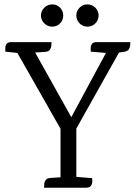

<svg xmlns="http://www.w3.org/2000/svg" viewBox="-20 -875 632 895"><path d="M335.8 -309.8V0H262.1V-310.5ZM336 -50.5 409.3 -44.5Q410.3 -39.5 410.1 -28.6Q409.9 -17.7 404 -8.9Q398 0 381.7 0H185.2Q186.2 -5 186.3 -15.4Q186.4 -25.7 192.6 -35.2Q198.8 -44.7 216.5 -45.7L262.1 -48.5ZM47.8 -651.6 130 -654.8 324.9 -306.4 288.4 -284.3 486.1 -650.9 549.7 -656.9 326.1 -258.4H271.4ZM475.7 -628.2 402.9 -634.2Q402.9 -639.2 402.7 -650.1Q402.4 -660.9 408.3 -669.8Q414.3 -678.7 430.6 -678.7H587.4Q587.4 -673.7 586.8 -663.7Q586.2 -653.7 580.4 -644.8Q574.7 -635.8 556 -633L534.8 -630.2ZM61.3 -628.2 4.9 -634.2Q4.9 -639.2 4.7 -650.1Q4.4 -660.9 10.3 -669.8Q16.3 -678.7 32.6 -678.7H220.1Q220.1 -673.7 219.5 -663.3Q218.9 -652.9 213 -643.6Q207.2 -634.2 188.7 -633L144.1 -630.2ZM223.7 -750.8Q201.8 -750.8 186.4 -766.2Q170.9 -781.6 170.9 -802.7Q170.9 -823.8 186.4 -839.1Q201.8 -854.5 223.7 -854.5Q245.6 -854.5 260.2 -839.1Q274.8 -823.8 274.8 -802.7Q274.8 -781.6 260.2 -766.2Q245.6 -750.8 223.7 -750.8ZM386.9 -750.8Q366 -750.8 350.9 -766.2Q335.8 -781.6 335.8 -802.7Q335.8 -823.8 350.9 -839.1Q366 -854.5 386.9 -854.5Q409.8 -854.5 424.7 -839.1Q439.7 -823.8 439.7 -802.7Q439.7 -781.6 424.7 -766.2Q409.8 -750.8 386.9 -750.8Z"/></svg>

Font: Karma Variable Light
Style: Regular
Weight: 300
Designer: Joana Correia
Foundry: Indian Type Foundry
Version: Version 3.000